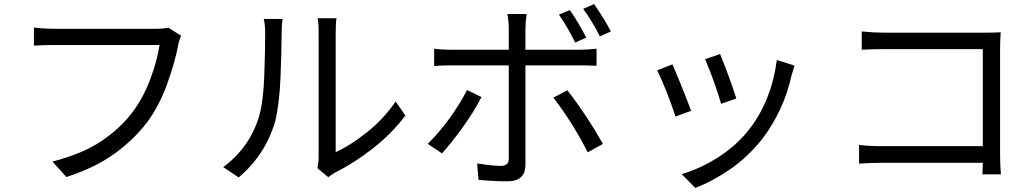

<svg xmlns="http://www.w3.org/2000/svg" viewBox="-20 -839 5040 934"><path d="M861 -665Q851 -644 846 -615Q830 -533 793 -430Q756 -327 697 -246Q630 -158 535 -90Q440 -22 303 22L235 -53Q379 -90 471.5 -151.5Q564 -213 625 -294Q678 -365 711.5 -455Q745 -545 756 -620Q669 -620 245 -620Q185 -620 145 -617V-705Q196 -699 245 -699Q331 -699 747 -699Q770 -699 800 -704Z M1524 -21Q1530 -47 1530 -77Q1530 -146 1530 -676Q1530 -733 1525 -750H1617Q1613 -733 1613 -676Q1613 -582 1613 -99Q1684 -131 1764.5 -195Q1845 -259 1905 -345L1952 -277Q1885 -188 1792.5 -116Q1700 -44 1611 0Q1587 14 1577 23ZM1066 -26Q1194 -121 1240 -272Q1261 -346 1265.5 -468.5Q1270 -591 1270 -674Q1270 -719 1263 -747H1355Q1350 -720 1350 -675Q1350 -592 1344.5 -462Q1339 -332 1319 -250Q1271 -85 1141 24Z M2752 -790Q2795 -728 2832 -656L2778 -632Q2744 -702 2699 -768ZM2870 -819Q2916 -753 2952 -686L2898 -662Q2862 -734 2817 -796ZM2322 -367Q2288 -299 2231.5 -220.5Q2175 -142 2130 -93L2061 -139Q2177 -256 2252 -401ZM2740 -400Q2836 -276 2913 -139L2839 -98Q2766 -242 2672 -364ZM2092 -602Q2129 -597 2177 -597H2455V-700Q2455 -733 2448 -771H2542Q2536 -732 2536 -699V-597H2800Q2836 -597 2882 -602V-519Q2837 -521 2801 -521H2536V-514Q2536 -391 2536 -37Q2536 42 2450 43Q2387 43 2308 36L2301 -44Q2377 -32 2416 -32Q2457 -32 2455 -70Q2455 -153 2455 -514V-521H2177Q2132 -521 2092 -518Z M3483 -576Q3526 -471 3562 -360L3488 -334Q3456 -443 3410 -551ZM3845 -520Q3835 -489 3830 -470Q3793 -302 3688 -163Q3618 -75 3532.5 -16Q3447 43 3362 75L3296 8Q3385 -18 3471.5 -72.5Q3558 -127 3621 -205Q3732 -345 3759 -547ZM3251 -526Q3297 -420 3342 -300L3266 -272Q3225 -397 3177 -497Z M4159 -134Q4207 -128 4270 -128H4761V-600H4282Q4227 -600 4172 -597V-686Q4233 -680 4281 -680H4774Q4810 -680 4848 -682Q4845 -640 4845 -604V-88Q4845 -34 4849 9H4759L4761 -47H4272Q4211 -47 4159 -43Z"/></svg>

Font: Gothic Nguyen
Style: Regular
Weight: 400
Designer: MORI Takayuki
Version: Version 1.220;July 21, 2023;FontCreator 14.0.0.2814 64-bit